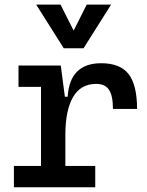

<svg xmlns="http://www.w3.org/2000/svg" viewBox="-20 -796 626 816"><path d="M257.8 -222.7 227.5 -384.8H267.6Q276.4 -527.3 410.2 -527.3Q490.2 -527.3 526.4 -481.4Q562.5 -435.5 562.5 -333H460Q460 -389.6 443.1 -414.6Q426.3 -439.5 388.7 -439.5Q322.8 -439.5 290.3 -383.1Q257.8 -326.7 257.8 -222.7ZM39.1 0V-90.8H384.8V0ZM154.3 0V-517.6H238.3L257.8 -369.1V0ZM58.6 -426.8V-517.6H231.4L241.2 -426.8ZM251 -590.8 133.8 -776.4H237.3L297.9 -656.2H288.1L348.6 -776.4H452.1L335 -590.8Z"/></svg>

Font: Cascadia Code
Style: Regular
Weight: 400
Monospace: yes
Designer: Aaron Bell
Foundry: Saja Typeworks
Version: Version 2106.017